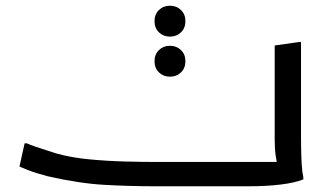

<svg xmlns="http://www.w3.org/2000/svg" viewBox="-20 -651 1168 671"><path d="M66 -150H74Q85 -145 105 -138Q125 -131 145 -125Q165 -119 176 -115Q229 -100 293.5 -94Q358 -88 419.5 -86.5Q481 -85 524 -85H986L952 -64Q948 -78 944 -103.5Q940 -129 940 -160V-492L1024 -504H1032V-172Q1032 -152 1032.5 -126Q1033 -100 1034.5 -75Q1036 -50 1040 -32V-24Q1010 -12 960.5 -6Q911 0 848 0H524Q434 0 345 -5Q256 -10 147 -35Q128 -40 110 -45.5Q92 -51 76.5 -57Q61 -63 48 -69ZM574 -523Q551 -523 535.5 -538Q520 -553 520 -577Q520 -601 535.5 -616Q551 -631 574 -631Q597 -631 612.5 -616Q628 -601 628 -577Q628 -553 612.5 -538Q597 -523 574 -523ZM574 -383Q551 -383 535.5 -398Q520 -413 520 -437Q520 -461 535.5 -476Q551 -491 574 -491Q597 -491 612.5 -476Q628 -461 628 -437Q628 -413 612.5 -398Q597 -383 574 -383Z"/></svg>

Font: Kufam
Style: Italic
Weight: 400
Italic angle: -11°
Designer: Artur Schmal
Foundry: Original Type
Version: Version 1.301; ttfautohint (v1.8.3)